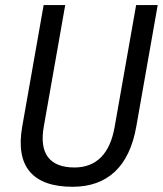

<svg xmlns="http://www.w3.org/2000/svg" viewBox="-20 -713 630 743"><path d="M260.7 9.8C396 9.8 480 -68.4 507.3 -222.7L590.3 -693.4H506.8L423.8 -222.7C405.8 -118.2 353 -64.9 268.1 -64.9C171.9 -64.9 130.9 -119.1 149.4 -222.7L232.4 -693.4H148.9L65.9 -222.7C39.1 -69.8 105.5 9.8 260.7 9.8Z"/></svg>

Font: Cascadia Code PL SemiLight
Style: Italic
Weight: 350
Italic angle: -10°
Monospace: yes
Designer: Aaron Bell
Foundry: Saja Typeworks
Version: Version 2404.023